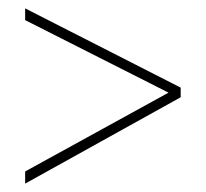

<svg xmlns="http://www.w3.org/2000/svg" viewBox="-20 -582 491 458"><path d="M40 -144 411 -350V-373L40 -562V-534L382 -361L40 -173Z"/></svg>

Font: Noto Sans Malayalam Condensed Thin
Style: Regular
Weight: 100
Width: 3
Designer: Jelle Bosma - Monotype Design Team
Foundry: Monotype Imaging Inc.
Version: Version 2.104